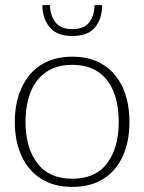

<svg xmlns="http://www.w3.org/2000/svg" viewBox="-20 -726 565 752"><path d="M263 -504Q335 -504 385 -472Q435 -440 461 -382.5Q487 -325 487 -248Q487 -172 461 -114.5Q435 -57 385 -25.5Q335 6 263 6Q192 6 141.5 -25.5Q91 -57 64.5 -115Q38 -173 38 -248Q38 -324 64.5 -382Q91 -440 141 -472Q191 -504 263 -504ZM263 -26Q354 -26 399.5 -86.5Q445 -147 445 -248Q445 -316 425 -366.5Q405 -417 364.5 -444.5Q324 -472 263 -472Q202 -472 161 -444Q120 -416 100 -365.5Q80 -315 80 -248Q80 -148 126 -87Q172 -26 263 -26ZM263 -585Q203 -585 174.5 -619.5Q146 -654 146 -706H176Q176 -667 196.5 -639.5Q217 -612 263 -612Q310 -612 330 -639Q350 -666 350 -706H380Q380 -653 352.5 -619Q325 -585 263 -585Z"/></svg>

Font: Aleo ExtraLight
Style: Regular
Weight: 250
Designer: Alessio Laiso
Foundry: Alessio Laiso
Version: Version 2.001;gftools[0.9.29]